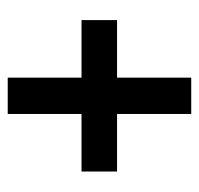

<svg xmlns="http://www.w3.org/2000/svg" viewBox="-29 -602 515 497"><g transform="rotate(90 228.5 -353.5)"><path d="M275 -399H424V-307H275V-116H181V-307H32V-399H181V-591H275Z"/></g></svg>

Font: Noto Sans Lao ExtraCondensed SemiBold
Style: Regular
Weight: 600
Width: 2
Designer: Monotype Design Team
Foundry: Monotype Imaging Inc.
Version: Version 2.003; ttfautohint (v1.8.4.7-5d5b)